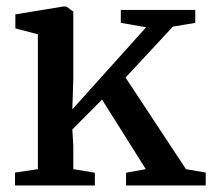

<svg xmlns="http://www.w3.org/2000/svg" viewBox="-20 -568 650 588"><path d="M96 -50V-463L27 -481V-524L173 -548H183L204.5 -532.5V-324L201.5 -233L427.5 -484.5L350 -498V-537.5H578V-498L509.5 -486.5L364.5 -330.5L549.5 -50L610 -39.5V0H366V-39L426.5 -50L292.5 -263L201.5 -171.5L204.5 -121.5V-50L270.5 -39V0H26V-39.5Z"/></svg>

Font: Merriweather 60pt Medium
Style: Regular
Weight: 500
Version: Version 2.100